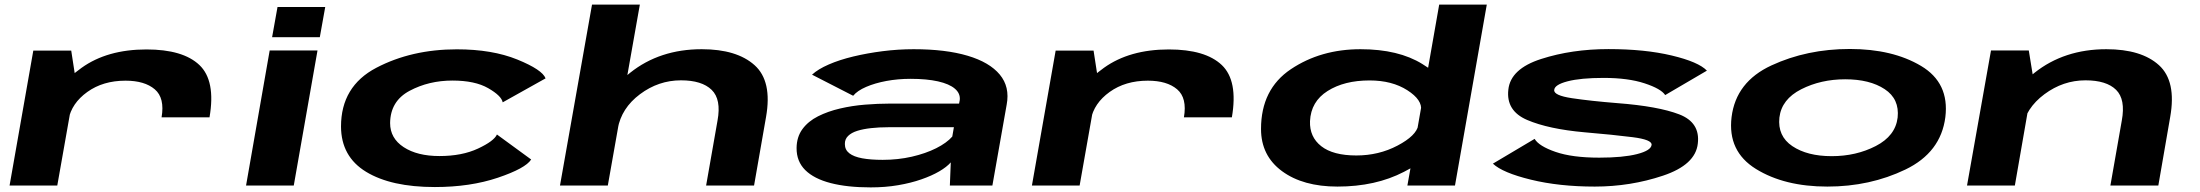

<svg xmlns="http://www.w3.org/2000/svg" viewBox="-20 -805 9543 833"><path d="M681 -296H889Q916.5 -455 845.2 -522.8Q774 -590.5 615.5 -590.5Q445 -590.5 334 -510.8Q223 -431 210 -354L277 -285.5Q290.5 -357 358.8 -406Q427 -455 524.5 -455Q607.5 -455 651.5 -417.5Q695.5 -380 681 -296ZM21.5 0H228.5L309 -455.5L289 -585.5H124.5Z M1047.5 0H1254.5L1357.5 -586H1150ZM1184 -774.5 1160.5 -643.5H1367.5L1391 -774.5Z M1866.5 6.5Q2020 6.5 2140 -34Q2260 -74.5 2284.5 -113L2136 -221.5Q2123.5 -193 2054 -160.5Q1984.5 -128 1886.5 -128Q1790.5 -128 1731.5 -166.5Q1672.5 -205 1672.5 -271Q1673.5 -366.5 1757 -411Q1840.5 -455.5 1943 -455.5Q2040.5 -455.5 2098 -422.5Q2155.5 -389.5 2161 -361L2347 -465Q2333 -502.5 2224.2 -546.8Q2115.5 -591 1962 -591Q1765.5 -591 1612.5 -510.8Q1459.5 -430.5 1459.5 -256Q1460 -125.5 1568.5 -59.5Q1677 6.5 1866.5 6.5Z M2409.5 0H2617L2756 -785H2548.5ZM3043.5 0H3251.5L3303.5 -297.5Q3331 -453 3253.8 -522.2Q3176.5 -591.5 3024.5 -591.5Q2842 -591.5 2713.8 -489.2Q2585.5 -387 2572 -314L2660 -246Q2676 -336 2756.5 -396.2Q2837 -456.5 2934.5 -456.5Q3025 -456.5 3067.5 -415.2Q3110 -374 3093 -282Z M3757.5 8Q3821 8 3876.5 -1.5Q3932 -11 3977.2 -26.8Q4022.5 -42.5 4055 -61.5Q4087.5 -80.5 4105 -100.5L4101 0H4285.5L4347.5 -351Q4362 -428 4317.5 -481.5Q4273 -535 4178 -563.2Q4083 -591.5 3944 -591.5Q3877 -591.5 3810 -583Q3743 -574.5 3682.5 -560Q3622 -545.5 3575.5 -525.2Q3529 -505 3503 -481L3681.5 -389.5Q3699.5 -411.5 3737.8 -428Q3776 -444.5 3826 -453.8Q3876 -463 3930.5 -463Q4000.5 -463 4049.5 -452Q4098.5 -441 4122.8 -420.2Q4147 -399.5 4144 -371L4141 -355.5H3838.5Q3789 -355.5 3733 -351Q3677 -346.5 3624.5 -334.2Q3572 -322 3529.2 -300.5Q3486.5 -279 3461.5 -245Q3436.5 -211 3436 -163Q3435.5 -105 3473.5 -67.2Q3511.5 -29.5 3583.5 -10.8Q3655.5 8 3757.5 8ZM3809.5 -111.5Q3757.5 -111.5 3720.8 -118.2Q3684 -125 3664.8 -140Q3645.5 -155 3645.5 -180Q3645 -201 3659.5 -215.2Q3674 -229.5 3699.8 -237.5Q3725.5 -245.5 3759.8 -249.2Q3794 -253 3833.5 -253H4118.5L4111.5 -212.5Q4087.5 -185 4041.8 -162Q3996 -139 3936 -125.2Q3876 -111.5 3809.5 -111.5Z M5116.5 -296H5324.5Q5352 -455 5280.8 -522.8Q5209.5 -590.5 5051 -590.5Q4880.5 -590.5 4769.5 -510.8Q4658.5 -431 4645.5 -354L4712.5 -285.5Q4726 -357 4794.2 -406Q4862.5 -455 4960 -455Q5043 -455 5087 -417.5Q5131 -380 5116.5 -296ZM4457 0H4664L4744.5 -455.5L4724.5 -585.5H4560Z M6086 0H6292.5L6430.5 -785H6224L6104 -101ZM5782.5 4.5Q5948 4.5 6071.2 -59.5Q6194.5 -123.5 6202 -163L6133.5 -262Q6125 -216.5 6043.5 -173.5Q5962 -130.5 5864.5 -130.5Q5763.5 -130.5 5712.2 -170.8Q5661 -211 5663.5 -279.5Q5667.5 -364.5 5739.8 -410.2Q5812 -456 5922 -456Q6019.5 -456 6085.8 -413.5Q6152 -371 6145 -325.5L6247 -423.5Q6254.5 -463 6151 -527.2Q6047.5 -591.5 5882.5 -591.5Q5710 -591.5 5580.5 -504.8Q5451 -418 5451 -245.5Q5451 -129.5 5542 -62.5Q5633 4.5 5782.5 4.5Z M6899 4.5Q7053.5 4.5 7194.8 -42.8Q7336 -90 7346 -182Q7357 -273.5 7265.5 -308.8Q7174 -344 6997.5 -357.5Q6879.5 -367 6800 -379Q6720.5 -391 6723 -414.5Q6724.5 -437.5 6781 -452.2Q6837.5 -467 6937.5 -467Q7043.5 -467 7115 -443.5Q7186.5 -420 7204.5 -392.5L7385.5 -498.5Q7349 -536.5 7232.8 -564.2Q7116.5 -592 6958.5 -592Q6799.5 -592 6666.5 -549.2Q6533.5 -506.5 6524 -416Q6513.5 -324 6605.8 -284.5Q6698 -245 6855 -231Q6979 -220.5 7063.5 -209.8Q7148 -199 7145.5 -176.5Q7143 -152 7082.5 -136.5Q7022 -121 6918.5 -121Q6801 -121 6728.8 -146Q6656.5 -171 6638 -202.5L6457 -95Q6499 -55.5 6621.8 -25.5Q6744.5 4.5 6899 4.5Z M7908 4.5Q8093 4.5 8246.8 -69.5Q8400.5 -143.5 8420 -297Q8438 -445.5 8314.5 -519Q8191 -592.5 8005.5 -592.5Q7819.5 -592.5 7665.5 -521.2Q7511.5 -450 7492.5 -297Q7474.5 -148.5 7598.2 -72Q7722 4.5 7908 4.5ZM7927 -127.5Q7821 -127.5 7756.2 -171Q7691.5 -214.5 7700 -295Q7709.5 -374.5 7794.8 -417.8Q7880 -461 7985.5 -461Q8092 -461 8156.8 -418.2Q8221.5 -375.5 8213 -295Q8203.5 -215.5 8118.2 -171.5Q8033 -127.5 7927 -127.5Z M8514 0H8721.5L8802 -462.5L8782 -586H8618ZM9136 0H9344L9395.5 -297.5Q9423 -453 9346.8 -522.2Q9270.5 -591.5 9118.5 -591.5Q8935.5 -591.5 8806.8 -489.2Q8678 -387 8664.5 -314L8752.5 -246Q8768.5 -336 8849.8 -396.2Q8931 -456.5 9028 -456.5Q9119 -456.5 9160.8 -415.2Q9202.5 -374 9185.5 -282Z"/></svg>

Font: Anybody ExtraExpanded
Style: Bold Italic
Weight: 700
Width: 8
Italic angle: -10°
Version: Version 1.113;gftools[0.9.25]